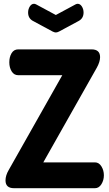

<svg xmlns="http://www.w3.org/2000/svg" viewBox="-20 -991 576 1011"><path d="M490 -635 208 -136H480Q501 -136 514 -115Q527 -94 527 -68Q527 -42 514 -21Q501 0 480 0H54Q9 0 9 -41Q9 -67 26 -96L308 -595H76Q54 -595 41.5 -615Q29 -635 29 -663Q29 -691 41 -711Q53 -731 76 -731H462Q507 -731 507 -690Q507 -666 490 -635ZM170 -968 274 -912 378 -968Q384 -971 389 -971Q402 -971 411 -957Q420 -943 420 -925Q420 -895 395 -881L291 -825Q281 -820 274 -820Q267 -820 257 -825L153 -881Q128 -895 128 -925Q128 -943 137 -957Q146 -971 159 -971Q164 -971 170 -968Z"/></svg>

Font: Dosis
Style: ExtraBold
Weight: 800
Designer: EdgarTolentino, PabloImpallari, IginoMarini
Foundry: EdgarTolentino, PabloImpallari, IginoMarini
Version: Version 1.007